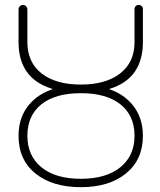

<svg xmlns="http://www.w3.org/2000/svg" viewBox="-20 -775 652 784"><path d="M148.4 -348.6Q91.8 -302.7 91.8 -220.7Q91.8 -138.7 149.4 -91.8Q207 -44.9 310.1 -44.9Q413.1 -44.9 471.2 -91.8Q529.3 -138.7 529.3 -220.7Q529.3 -302.7 472.2 -348.6Q415 -394.5 310.1 -394.5Q205.1 -394.5 148.4 -348.6ZM55.7 -603.5V-736.3Q55.7 -744.1 61 -749.5Q66.4 -754.9 73.7 -754.9Q81.1 -754.9 86.4 -749.5Q91.8 -744.1 91.8 -736.3V-603.5Q91.8 -520.5 149.9 -475.1Q208 -429.7 310.1 -429.7Q412.1 -429.7 470.7 -475.1Q529.3 -520.5 529.3 -603.5V-738.3Q529.3 -745.1 534.2 -750Q539.1 -754.9 546.4 -754.9Q553.7 -754.9 558.6 -750Q563.5 -745.1 563.5 -738.3V-603.5Q563.5 -454.1 427.7 -412.1Q426.8 -412.1 426.8 -411.1Q426.8 -410.2 427.7 -410.2Q483.4 -391.6 520.5 -347.7Q563.5 -295.9 563.5 -220.7Q563.5 -123 494.6 -66.9Q425.8 -10.7 310.1 -10.7Q194.3 -10.7 125 -66.4Q55.7 -122.1 55.7 -220.7Q55.7 -296.9 99.6 -348.6Q136.7 -391.6 193.4 -410.2Q194.3 -410.2 194.3 -411.1Q194.3 -412.1 193.4 -412.1Q55.7 -454.1 55.7 -603.5Z"/></svg>

Font: Gen Jyuu Gothic ExtraLight
Style: Regular
Weight: 100
Designer: [Source Han Sans]
Ryoko NISHIZUKA  (kana & ideographs); Paul D. Hunt (Latin, Greek & Cyrillic); Wenlong ZHANG  (bopomofo
Version: Version 1.002.20150607